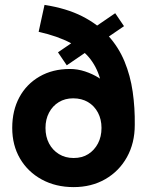

<svg xmlns="http://www.w3.org/2000/svg" viewBox="-20 -753 612 785"><path d="M281 12Q208 12 151 -19Q94 -50 62 -104.5Q30 -159 30 -230Q30 -301 59 -355Q88 -409 141.5 -440Q195 -471 266 -471Q297 -471 327.5 -461Q358 -451 384.5 -434.5Q411 -418 429 -396.5Q447 -375 453 -351L531 -242Q531 -168 499 -110.5Q467 -53 410.5 -20.5Q354 12 281 12ZM281 -107Q316 -107 341 -123Q366 -139 380.5 -166.5Q395 -194 395 -230Q395 -265 380.5 -292.5Q366 -320 340 -335.5Q314 -351 279 -351Q246 -351 220.5 -335.5Q195 -320 180.5 -292.5Q166 -265 166 -230Q166 -194 180.5 -166.5Q195 -139 221 -123Q247 -107 281 -107ZM404 -300Q405 -366 392.5 -418.5Q380 -471 350.5 -510Q321 -549 269 -577Q217 -605 138 -623L162 -733Q252 -719 316 -686.5Q380 -654 422.5 -607Q465 -560 489 -502Q513 -444 522.5 -378Q532 -312 531 -242ZM253 -486 217 -539 451 -699 487 -646Z"/></svg>

Font: Figtree
Style: Bold
Weight: 700
Designer: Erik Kennedy
Foundry: Erik Kennedy
Version: Version 2.001;gftools[0.9.30]